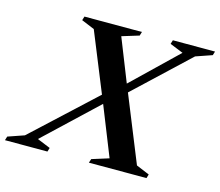

<svg xmlns="http://www.w3.org/2000/svg" viewBox="-163 -800 1062 926"><g transform="rotate(15 368.0 -337.5)"><path d="M375 -319.5 85.5 -46.5 151.5 -19.5 145.5 0H-66.5L-60.5 -19.5L20.5 -47.5L354 -356.5L396.5 -383L651.5 -628.5L585 -655.5L591 -675H801.5L795.5 -655.5L714.5 -627.5L415.5 -346.5ZM443.5 -46 340 -305.5 333.5 -321 208.5 -628.5 143.5 -655.5 149.5 -675H436.5L430.5 -655.5L345.5 -629.5L435 -404L441.5 -389L580 -47L646 -19.5L640 0H352.5L359 -19.5Z"/></g></svg>

Font: Newsreader 24pt SemiBold
Style: Italic
Weight: 600
Italic angle: -17°
Designer: Hugues Gentile
Foundry: Production Type
Version: Version 1.003